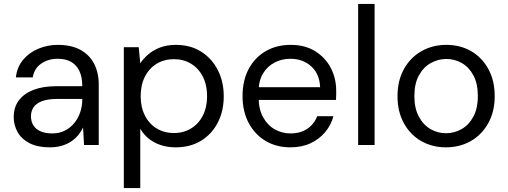

<svg xmlns="http://www.w3.org/2000/svg" viewBox="-20 -740 2593 980"><path d="M234 12Q172 12 131 -9Q90 -30 70 -65.5Q50 -101 50 -142Q50 -193 76.5 -228Q103 -263 151.5 -281.5Q200 -300 266 -300H400Q400 -347 385 -378Q370 -409 342.5 -424.5Q315 -440 275 -440Q226 -440 190.5 -415.5Q155 -391 147 -345H61Q67 -398 98 -435Q129 -472 176 -491.5Q223 -511 275 -511Q344 -511 390.5 -485.5Q437 -460 460.5 -414.5Q484 -369 484 -308V0H409L404 -89Q394 -68 378.5 -49.5Q363 -31 342.5 -17.5Q322 -4 295 4Q268 12 234 12ZM247 -59Q283 -59 311.5 -73.5Q340 -88 360 -113Q380 -138 390 -169Q400 -200 400 -234V-235H273Q224 -235 194 -223.5Q164 -212 151 -192Q138 -172 138 -146Q138 -120 150.5 -100Q163 -80 187.5 -69.5Q212 -59 247 -59Z M612 220V-499H688L696 -417Q712 -441 737 -462.5Q762 -484 797 -497.5Q832 -511 878 -511Q952 -511 1006.5 -476.5Q1061 -442 1091.5 -383Q1122 -324 1122 -248Q1122 -173 1091.5 -114Q1061 -55 1006 -21.5Q951 12 877 12Q816 12 769 -13Q722 -38 696 -83V220ZM868 -61Q917 -61 955.5 -84.5Q994 -108 1015.5 -150.5Q1037 -193 1037 -249Q1037 -306 1015.5 -348.5Q994 -391 955.5 -414.5Q917 -438 868 -438Q818 -438 779.5 -414.5Q741 -391 719.5 -348.5Q698 -306 698 -249Q698 -193 719.5 -150.5Q741 -108 779.5 -84.5Q818 -61 868 -61Z M1462 12Q1391 12 1336 -20.5Q1281 -53 1249.5 -112Q1218 -171 1218 -249Q1218 -329 1249 -387.5Q1280 -446 1335.5 -478.5Q1391 -511 1464 -511Q1537 -511 1589 -478.5Q1641 -446 1668.5 -393Q1696 -340 1696 -277Q1696 -267 1696 -255.5Q1696 -244 1695 -230H1281V-295H1614Q1611 -363 1568.5 -401.5Q1526 -440 1462 -440Q1419 -440 1382 -421Q1345 -402 1322.5 -365Q1300 -328 1300 -272V-244Q1300 -183 1323 -141.5Q1346 -100 1383 -79.5Q1420 -59 1462 -59Q1514 -59 1549 -83Q1584 -107 1599 -147H1682Q1670 -102 1640 -66Q1610 -30 1565.5 -9Q1521 12 1462 12Z M1808 0V-720H1892V0Z M2256 12Q2186 12 2130 -20Q2074 -52 2041.5 -111Q2009 -170 2009 -249Q2009 -329 2042 -388Q2075 -447 2131.5 -479Q2188 -511 2258 -511Q2329 -511 2384.5 -479Q2440 -447 2472.5 -388Q2505 -329 2505 -249Q2505 -170 2472 -111Q2439 -52 2383 -20Q2327 12 2256 12ZM2256 -60Q2299 -60 2336 -81Q2373 -102 2396 -144.5Q2419 -187 2419 -250Q2419 -313 2396.5 -355Q2374 -397 2337.5 -418Q2301 -439 2258 -439Q2216 -439 2178.5 -418Q2141 -397 2118 -355Q2095 -313 2095 -249Q2095 -187 2118 -144.5Q2141 -102 2177.5 -81Q2214 -60 2256 -60Z"/></svg>

Font: DM Sans 20pt
Style: Regular
Weight: 400
Version: Version 4.004;gftools[0.9.30]